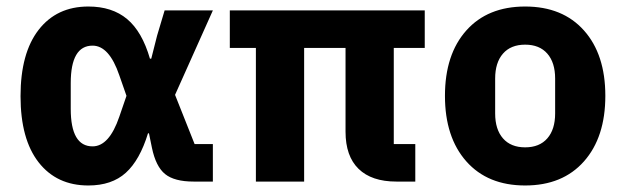

<svg xmlns="http://www.w3.org/2000/svg" viewBox="-20 -557 1913 589"><path d="M633 -115V0H574Q515 0 486.5 -23Q458 -46 446 -104L437 -148H434Q409 -66 366 -27Q323 12 251 12Q154 12 98.5 -59Q43 -130 43 -262Q43 -394 98.5 -465.5Q154 -537 251 -537Q324 -537 370 -498.5Q416 -460 440 -377H444L462 -448L485 -525H633L517 -266L577 -115ZM264 -108Q315 -108 346 -199L368 -263L346 -326Q315 -417 264 -417Q197 -417 197 -302V-223Q197 -108 264 -108Z M1188 -410V-115H1254V0H1196Q1120 0 1080 -39Q1040 -78 1040 -153V-410H913V0H765V-410H685V-525H1283V-410Z M1771.5 -62Q1706 12 1591 12Q1476 12 1410.5 -62Q1345 -136 1345 -263Q1345 -390 1410.5 -463.5Q1476 -537 1591 -537Q1706 -537 1771.5 -463.5Q1837 -390 1837 -263Q1837 -136 1771.5 -62ZM1683 -209V-316Q1683 -365 1659 -392.5Q1635 -420 1591 -420Q1547 -420 1523 -392.5Q1499 -365 1499 -316V-209Q1499 -160 1523 -132.5Q1547 -105 1591 -105Q1635 -105 1659 -132.5Q1683 -160 1683 -209Z"/></svg>

Font: Aneliza
Style: Bold
Weight: 700
Designer: Mike Abbink, Paul van der Laan, Pieter van Rosmalen
Foundry: Bold Monday
Version: Version 3.0